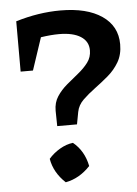

<svg xmlns="http://www.w3.org/2000/svg" viewBox="-50 -701 533 745"><g transform="rotate(-5 216.5 -329.0)"><path d="M213 -662Q316 -662 374.5 -622Q433 -582 433 -511Q433 -471 416 -442Q399 -413 373 -391Q347 -369 320.5 -349.5Q294 -330 273.5 -310Q253 -290 248 -264L239 -216H162L161 -276Q161 -308 176.5 -331.5Q192 -355 214.5 -374Q237 -393 260 -411.5Q283 -430 298.5 -450.5Q314 -471 314 -498Q314 -533 284 -552Q254 -571 200 -571Q168 -571 129 -565L87 -439H39V-635Q128 -662 213 -662ZM217 -146Q260 -111 272 -51Q230 -6 176 4Q131 -38 122 -92Q140 -113 165.5 -128Q191 -143 217 -146Z"/></g></svg>

Font: Piazzolla SC SemiBold
Style: Regular
Weight: 600
Designer: Juan Pablo del Peral
Foundry: Huerta Tipografica
Version: Version 1.330